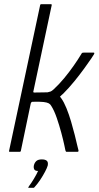

<svg xmlns="http://www.w3.org/2000/svg" viewBox="-20 -722 470 913"><path d="M23 -4 171 -698Q172 -702 175 -702H222Q227 -702 226 -698L139 -289Q138 -287 138.5 -284.5Q139 -282 142 -282Q159 -282 175 -282.5Q191 -283 206 -283Q216 -285 221 -287Q226 -289 235 -297Q261 -321 285 -350Q309 -379 330 -409Q351 -439 366 -464Q369 -470 371.5 -471Q374 -472 380 -472H424Q428 -472 428.5 -470Q429 -468 427 -464Q427 -463 414.5 -444.5Q402 -426 381 -397Q360 -368 334 -336Q308 -304 281 -277Q276 -273 272.5 -269.5Q269 -266 265 -262Q266 -261 268 -259Q270 -257 271 -255Q284 -237 296 -207.5Q308 -178 318 -144Q328 -110 335.5 -80Q343 -50 347.5 -30Q352 -10 353 -8Q355 0 348 0Q345 0 338 0Q331 0 323 0Q315 0 308.5 0Q302 0 299 0Q295 0 294 -0.5Q293 -1 291 -7Q291 -7 286 -31Q281 -55 271.5 -90.5Q262 -126 250 -161Q238 -196 224 -218Q220 -226 212 -230.5Q204 -235 187 -237Q170 -239 134 -238Q128 -237 126 -229L79 -4Q78 0 74 0H26Q22 0 23 -4ZM207 65Q204 76 194 95Q184 114 171 133.5Q158 153 145 167Q142 171 140 171Q137 171 129 171Q121 171 115 171Q114 170 114.5 169Q115 168 118 163Q128 150 141 128.5Q154 107 161 91Q147 91 143 83.5Q139 76 141 65Q144 52 152.5 44Q161 36 179 36Q195 36 202.5 42.5Q210 49 207 65Z"/></svg>

Font: Glory Light
Style: Italic
Weight: 300
Italic angle: -12°
Version: Version 1.011